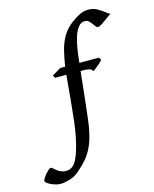

<svg xmlns="http://www.w3.org/2000/svg" viewBox="-309 -770 866 1081"><g transform="rotate(-15 124.5 -229.5)"><path d="M309.1 -392.1Q303.2 -383.8 291.3 -372.8Q279.3 -361.8 267.3 -352.8Q255.4 -343.8 249.5 -340.3Q245.1 -353 230.2 -356.7Q215.3 -360.4 183.6 -360.4H31.7L23.4 -376L74.2 -406.2H298.8ZM425.8 -628.4Q413.1 -619.6 395.8 -606.7Q378.4 -593.8 363 -583.7Q347.7 -573.7 340.3 -573.7Q332 -573.7 323.2 -586.7Q314.5 -599.6 303.2 -612.5Q292 -625.5 275.9 -625.5Q252.9 -625.5 237.3 -605.7Q221.7 -585.9 211.9 -555.2Q202.1 -524.4 196.5 -490.2Q190.9 -456.1 188 -427.2Q184.6 -397.9 179.9 -355.7Q175.3 -313.5 170.4 -265.9Q165.5 -218.3 160.4 -172.4Q155.3 -126.5 150.6 -88.9Q146 -51.3 141.6 -29.8Q130.9 25.9 113.8 64Q96.7 102.1 72 130.9Q47.4 159.7 14.2 187.5Q-9.8 207.5 -40.3 216.1Q-70.8 224.6 -90.8 224.6Q-109.9 224.6 -129.9 217.5Q-149.9 210.4 -163.3 201.4Q-176.8 192.4 -176.8 186Q-176.8 178.2 -166 163.1Q-155.3 147.9 -142.6 135.3Q-129.9 122.6 -123.5 122.6Q-117.7 122.6 -107.7 132.6Q-97.7 142.6 -81.5 152.3Q-65.4 162.1 -42 162.1Q-3.9 162.1 18.3 120.1Q40.5 78.1 57.6 -5.4Q65.4 -41.5 71.8 -95Q78.1 -148.4 83.5 -207Q88.9 -265.6 93.5 -317.9Q98.1 -370.1 102.5 -403.8Q109.9 -452.6 120.4 -495.8Q130.9 -539.1 152.1 -575.7Q173.3 -612.3 211.4 -640.6Q235.4 -658.2 259.3 -670.4Q283.2 -682.6 311 -682.6Q338.4 -682.6 361.1 -670.4Q383.8 -658.2 400.1 -645Q416.5 -631.8 425.8 -628.4Z"/></g></svg>

Font: Dai Banna SIL
Style: Italic
Weight: 400
Italic angle: -11°
Designer: Victor Gaultney
Foundry: SIL International
Version: Version 4.000